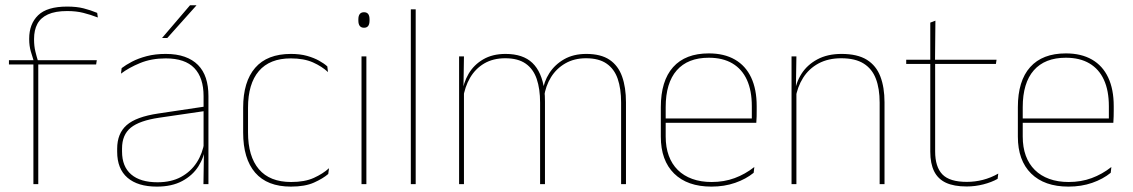

<svg xmlns="http://www.w3.org/2000/svg" viewBox="-20 -700 4306 730"><path d="M235.5 -675Q271.5 -675 298 -668.2Q324.5 -661.5 349.5 -651L352 -633.5Q323.5 -644.5 296.5 -651.2Q269.5 -658 235.5 -658Q190 -658 162.2 -645.2Q134.5 -632.5 122 -609Q109.5 -585.5 109.5 -552V-549Q109.5 -525 114.5 -504.2Q119.5 -483.5 125 -466.5L108.5 -464V-467.5Q103.5 -482.5 97.2 -504.2Q91 -526 91 -550.5V-553Q91 -609 125 -642Q159 -675 235.5 -675ZM125.5 0H107V-460H125.5ZM345.5 -455H14V-471H114H120H348Z M772.5 0H753.5L755.5 -128L754 -131.5V-292V-334.5Q754 -404.5 718.8 -441.2Q683.5 -478 610 -478Q555.5 -478 512.5 -460.2Q469.5 -442.5 440 -420L442.5 -441Q458 -453 481.8 -465.5Q505.5 -478 537.8 -486.5Q570 -495 610 -495Q651.5 -495 682 -484.2Q712.5 -473.5 732.8 -453Q753 -432.5 762.8 -402.8Q772.5 -373 772.5 -335ZM576.5 9.5Q504 9.5 464.8 -24.2Q425.5 -58 425.5 -123V-134.5Q425.5 -192.5 461.5 -224.2Q497.5 -256 582 -268.5L763 -295.5L763.5 -278.5L585.5 -252.5Q510.5 -241.5 477.2 -214.5Q444 -187.5 444 -135.5V-124Q444 -66.5 478.8 -36.8Q513.5 -7 579 -7Q631 -7 668.2 -27.2Q705.5 -47.5 728 -82.2Q750.5 -117 757 -160.5L766.5 -142H760.5Q756.5 -102.5 734.5 -67.8Q712.5 -33 673 -11.8Q633.5 9.5 576.5 9.5ZM596.5 -556 702.5 -680H726.5V-679L616 -555.5H596.5Z M1086 9.5Q996 9.5 950.2 -43.5Q904.5 -96.5 904.5 -196V-290.5Q904.5 -389.5 950.2 -442.2Q996 -495 1086 -495Q1121 -495 1147.5 -487.5Q1174 -480 1193.2 -469.2Q1212.5 -458.5 1224.5 -447.5L1227 -426Q1204 -447.5 1169.8 -462.8Q1135.5 -478 1085.5 -478Q1005.5 -478 964.2 -429.8Q923 -381.5 923 -290.5V-196.5Q923 -105.5 964.2 -56.8Q1005.5 -8 1087 -8Q1139 -8 1173.5 -23.8Q1208 -39.5 1231 -60.5L1228 -38.5Q1208.5 -21.5 1174.2 -6Q1140 9.5 1086 9.5Z M1373 0H1354.5V-485.5H1373ZM1364 -594.5Q1353.5 -594.5 1348 -601.2Q1342.5 -608 1342.5 -622V-626.5Q1342.5 -640 1348 -646.8Q1353.5 -653.5 1364 -653.5Q1374.5 -653.5 1379.8 -646.8Q1385 -640 1385 -626.5V-622Q1385 -608 1379.8 -601.2Q1374.5 -594.5 1364 -594.5Z M1560.5 0H1542V-664.5H1560.5Z M2360 0H2341.5V-310Q2341.5 -363 2328.5 -400.5Q2315.5 -438 2286.2 -458.2Q2257 -478.5 2208 -478.5Q2163.5 -478.5 2129.8 -459.2Q2096 -440 2075.2 -406.8Q2054.5 -373.5 2048.5 -331.5L2038 -351.5H2043Q2047.5 -389 2068.5 -421.8Q2089.5 -454.5 2125 -474.8Q2160.5 -495 2209 -495Q2264.5 -495 2297.5 -472.8Q2330.5 -450.5 2345.2 -409.2Q2360 -368 2360 -311ZM1744 0H1725.5V-485.5H1744L1742 -357.5H1744ZM2052 0H2033.5V-309.5Q2033.5 -362.5 2020.5 -400.2Q2007.5 -438 1978.5 -458.2Q1949.5 -478.5 1901 -478.5Q1855 -478.5 1821.2 -458.8Q1787.5 -439 1767.2 -404.2Q1747 -369.5 1740.5 -325L1730 -344H1737Q1741.5 -385 1761.5 -419.2Q1781.5 -453.5 1817 -474.2Q1852.5 -495 1902 -495Q1968.5 -495 2004.2 -460.8Q2040 -426.5 2049.5 -358Q2051 -346.5 2051.5 -336Q2052 -325.5 2052 -314Z M2685 9.5Q2593.5 9.5 2543 -40.2Q2492.5 -90 2492.5 -180.5V-292.5Q2492.5 -392.5 2539.2 -444.8Q2586 -497 2675 -497Q2733.5 -497 2774.2 -473.5Q2815 -450 2836 -405.2Q2857 -360.5 2857 -296.5V-279.5Q2857 -268.5 2856.8 -257.5Q2856.5 -246.5 2855.5 -233H2838.5Q2838.5 -250.5 2838.5 -266.5Q2838.5 -282.5 2838.5 -296Q2838.5 -355.5 2819.8 -396.5Q2801 -437.5 2764.5 -459Q2728 -480.5 2675 -480.5Q2595 -480.5 2553 -432.5Q2511 -384.5 2511 -292.5V-243.5V-239.5V-181Q2511 -140 2522.8 -108Q2534.5 -76 2557 -53.8Q2579.5 -31.5 2612 -19.8Q2644.5 -8 2685.5 -8Q2733 -8 2773 -22.8Q2813 -37.5 2848 -65L2845.5 -43Q2816 -19 2775 -4.8Q2734 9.5 2685 9.5ZM2849 -233H2501V-249.5H2849Z M3343 0H3324.5V-310Q3324.5 -363 3310.2 -400.5Q3296 -438 3264 -458.2Q3232 -478.5 3178.5 -478.5Q3129 -478.5 3092.2 -458.8Q3055.5 -439 3033.5 -404.2Q3011.5 -369.5 3004.5 -325L2995.5 -344H3001Q3005.5 -385 3027.2 -419.2Q3049 -453.5 3087.5 -474.2Q3126 -495 3179.5 -495Q3240 -495 3275.8 -472.8Q3311.5 -450.5 3327.2 -409.2Q3343 -368 3343 -311ZM3008 0H2989.5V-485.5H3008L3006 -358.5H3008Z M3655.5 9Q3607 9 3576.5 -5.2Q3546 -19.5 3531.5 -49Q3517 -78.5 3517 -123V-462.5H3535.5V-124.5Q3535.5 -65.5 3563 -37Q3590.5 -8.5 3656 -8.5Q3687 -8.5 3717.2 -16.2Q3747.5 -24 3775.5 -40L3773 -20Q3750 -7 3718.8 1Q3687.5 9 3655.5 9ZM3766.5 -457H3425.5V-473H3769ZM3535 -468H3517V-614L3536.5 -621.5Z M4042.5 9.5Q3951 9.5 3900.5 -40.2Q3850 -90 3850 -180.5V-292.5Q3850 -392.5 3896.8 -444.8Q3943.5 -497 4032.5 -497Q4091 -497 4131.8 -473.5Q4172.5 -450 4193.5 -405.2Q4214.5 -360.5 4214.5 -296.5V-279.5Q4214.5 -268.5 4214.2 -257.5Q4214 -246.5 4213 -233H4196Q4196 -250.5 4196 -266.5Q4196 -282.5 4196 -296Q4196 -355.5 4177.2 -396.5Q4158.5 -437.5 4122 -459Q4085.5 -480.5 4032.5 -480.5Q3952.5 -480.5 3910.5 -432.5Q3868.5 -384.5 3868.5 -292.5V-243.5V-239.5V-181Q3868.5 -140 3880.2 -108Q3892 -76 3914.5 -53.8Q3937 -31.5 3969.5 -19.8Q4002 -8 4043 -8Q4090.5 -8 4130.5 -22.8Q4170.5 -37.5 4205.5 -65L4203 -43Q4173.5 -19 4132.5 -4.8Q4091.5 9.5 4042.5 9.5ZM4206.5 -233H3858.5V-249.5H4206.5Z"/></svg>

Font: Anek Kannada Medium Thin
Style: Regular
Weight: 250
Version: Version 1.003